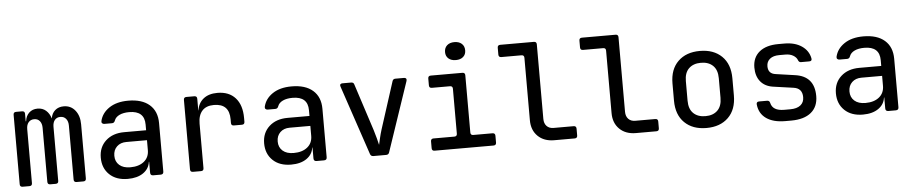

<svg xmlns="http://www.w3.org/2000/svg" viewBox="-43 -1087 6687 1405"><g transform="rotate(-5 3300.0 -384.5)"><path d="M77 0Q57 0 57 -20V-530Q57 -550 77 -550H121Q141 -550 141 -530V-475H144Q148 -513 172.5 -536.5Q197 -560 235 -560Q272 -560 297 -538Q322 -516 333 -479Q339 -517 364 -538.5Q389 -560 427 -560Q479 -560 511 -520.5Q543 -481 543 -418V-20Q543 0 523 0H473Q453 0 453 -20V-417Q453 -448 437.5 -466.5Q422 -485 396 -485Q370 -485 355 -467Q340 -449 340 -417V-20Q340 0 320 0H280Q260 0 260 -20V-417Q260 -448 245 -466.5Q230 -485 204 -485Q178 -485 162.5 -467Q147 -449 147 -417V-20Q147 0 127 0Z M849 10Q764 10 714.5 -37.5Q665 -85 665 -162Q665 -239 716.5 -286Q768 -333 852 -333H1013V-375Q1013 -476 901 -476Q858 -476 829.5 -462.5Q801 -449 792 -425Q786 -406 769 -406H713Q703 -406 697 -412Q691 -418 693 -428Q706 -486 760.5 -523Q815 -560 901 -560Q1002 -560 1057 -512Q1112 -464 1112 -377V-21Q1112 0 1091 0H1036Q1015 0 1015 -21V-101H1013Q1006 -50 962.5 -20Q919 10 849 10ZM875 -73Q938 -73 975.5 -103.5Q1013 -134 1013 -187V-260H861Q818 -260 791.5 -234.5Q765 -209 765 -167Q765 -124 794 -98.5Q823 -73 875 -73Z M1328 0Q1308 0 1308 -20V-530Q1308 -550 1328 -550H1386Q1406 -550 1406 -530V-444H1407Q1415 -498 1453.5 -529Q1492 -560 1556 -560Q1641 -560 1688 -507.5Q1735 -455 1735 -360V-332Q1735 -312 1715 -312H1656Q1636 -312 1636 -332V-359Q1636 -474 1523 -474Q1466 -474 1436.5 -441Q1407 -408 1407 -347V-20Q1407 0 1387 0Z M2049 10Q1964 10 1914.5 -37.5Q1865 -85 1865 -162Q1865 -239 1916.5 -286Q1968 -333 2052 -333H2213V-375Q2213 -476 2101 -476Q2058 -476 2029.5 -462.5Q2001 -449 1992 -425Q1986 -406 1969 -406H1913Q1903 -406 1897 -412Q1891 -418 1893 -428Q1906 -486 1960.5 -523Q2015 -560 2101 -560Q2202 -560 2257 -512Q2312 -464 2312 -377V-21Q2312 0 2291 0H2236Q2215 0 2215 -21V-101H2213Q2206 -50 2162.5 -20Q2119 10 2049 10ZM2075 -73Q2138 -73 2175.5 -103.5Q2213 -134 2213 -187V-260H2061Q2018 -260 1991.5 -234.5Q1965 -209 1965 -167Q1965 -124 1994 -98.5Q2023 -73 2075 -73Z M2653 0Q2636 0 2630 -16L2458 -527Q2454 -538 2458.5 -544Q2463 -550 2474 -550H2538Q2556 -550 2560 -534L2672 -189Q2682 -157 2690 -126.5Q2698 -96 2702 -78Q2706 -96 2713 -126.5Q2720 -157 2730 -189L2841 -534Q2846 -550 2863 -550H2927Q2937 -550 2941.5 -544Q2946 -538 2943 -527L2770 -16Q2765 0 2747 0Z M3103 0Q3083 0 3083 -20V-70Q3083 -90 3103 -90H3256Q3276 -90 3276 -110V-440Q3276 -460 3256 -460H3123Q3103 -460 3103 -480V-530Q3103 -550 3123 -550H3355Q3375 -550 3375 -530V-110Q3375 -90 3395 -90H3536Q3556 -90 3556 -70V-20Q3556 0 3536 0ZM3316 -647Q3282 -647 3262 -664.5Q3242 -682 3242 -712Q3242 -743 3262 -761Q3282 -779 3316 -779Q3350 -779 3370 -761Q3390 -743 3390 -712Q3390 -682 3370 -664.5Q3350 -647 3316 -647Z M3982 0Q3907 0 3862 -44Q3817 -88 3817 -161V-620Q3817 -640 3797 -640H3649Q3629 -640 3629 -660V-710Q3629 -730 3649 -730H3896Q3916 -730 3916 -710V-162Q3916 -129 3934.5 -109.5Q3953 -90 3985 -90H4132Q4152 -90 4152 -70V-20Q4152 0 4132 0Z M4582 0Q4507 0 4462 -44Q4417 -88 4417 -161V-620Q4417 -640 4397 -640H4249Q4229 -640 4229 -660V-710Q4229 -730 4249 -730H4496Q4516 -730 4516 -710V-162Q4516 -129 4534.5 -109.5Q4553 -90 4585 -90H4732Q4752 -90 4752 -70V-20Q4752 0 4732 0Z M5100 8Q4999 8 4939.5 -50Q4880 -108 4880 -212V-338Q4880 -442 4939.5 -500Q4999 -558 5100 -558Q5201 -558 5260.5 -500Q5320 -442 5320 -338V-212Q5320 -108 5260.5 -50Q5201 8 5100 8ZM5100 -79Q5156 -79 5188.5 -110.5Q5221 -142 5221 -203V-347Q5221 -408 5188.5 -439.5Q5156 -471 5100 -471Q5044 -471 5011.5 -439.5Q4979 -408 4979 -347V-203Q4979 -142 5011.5 -110.5Q5044 -79 5100 -79Z M5678 8Q5591 8 5539.5 -28Q5488 -64 5481 -131Q5479 -152 5500 -152H5559Q5576 -152 5580 -134Q5593 -75 5678 -75H5722Q5771 -75 5797.5 -96Q5824 -117 5824 -155Q5824 -222 5758 -230L5610 -251Q5551 -260 5519 -299.5Q5487 -339 5487 -402Q5487 -476 5537 -517Q5587 -558 5677 -558H5721Q5798 -558 5848 -524Q5898 -490 5909 -433Q5913 -412 5891 -412H5830Q5815 -412 5809 -430Q5801 -450 5778 -463.5Q5755 -477 5721 -477H5677Q5632 -477 5607.5 -457Q5583 -437 5583 -403Q5583 -348 5638 -341L5777 -321Q5920 -302 5920 -155Q5920 -77 5868.5 -34.5Q5817 8 5722 8Z M6249 10Q6164 10 6114.5 -37.5Q6065 -85 6065 -162Q6065 -239 6116.5 -286Q6168 -333 6252 -333H6413V-375Q6413 -476 6301 -476Q6258 -476 6229.5 -462.5Q6201 -449 6192 -425Q6186 -406 6169 -406H6113Q6103 -406 6097 -412Q6091 -418 6093 -428Q6106 -486 6160.5 -523Q6215 -560 6301 -560Q6402 -560 6457 -512Q6512 -464 6512 -377V-21Q6512 0 6491 0H6436Q6415 0 6415 -21V-101H6413Q6406 -50 6362.5 -20Q6319 10 6249 10ZM6275 -73Q6338 -73 6375.5 -103.5Q6413 -134 6413 -187V-260H6261Q6218 -260 6191.5 -234.5Q6165 -209 6165 -167Q6165 -124 6194 -98.5Q6223 -73 6275 -73Z"/></g></svg>

Font: Pitagon Sans Mono Medium
Style: Regular
Weight: 500
Monospace: yes
Designer: Travis Tran
Foundry: Pitagon
Version: Version 1.001; ttfautohint (v1.8.4.7-5d5b);gftools[0.9.26]